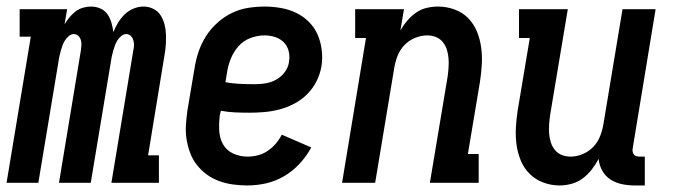

<svg xmlns="http://www.w3.org/2000/svg" viewBox="-35 -558 2055 586"><path d="M-15 0 59 -446H25V-530H170L162 -484Q169 -495 177 -505Q185 -515 195.5 -523Q206 -531 218.5 -534.5Q231 -538 243 -538Q258 -538 271.5 -532Q285 -526 293 -514.5Q301 -503 305 -489Q309 -475 311 -460Q317 -475 325.5 -489Q334 -503 346 -514.5Q358 -526 373 -532Q388 -538 403 -538Q419 -538 433 -531Q447 -524 455 -511.5Q463 -499 467 -484Q471 -469 471.5 -453Q472 -437 471 -421Q470 -405 467 -389L417 -84H450V0H305L372 -405Q374 -413 374 -421Q374 -429 371.5 -436.5Q369 -444 363.5 -449Q358 -454 350 -454Q342 -454 335 -448Q328 -442 323.5 -435Q319 -428 316 -420Q313 -412 311 -404.5Q309 -397 307 -389Q305 -381 304 -373L242 0H145L212 -405Q213 -413 213.5 -421Q214 -429 211.5 -436.5Q209 -444 203.5 -449Q198 -454 190 -454Q182 -454 175 -448Q168 -442 163.5 -435Q159 -428 156 -420Q153 -412 151 -404.5Q149 -397 147 -389Q145 -381 144 -373L82 0Z M720 8Q698 8 676 5Q654 2 633.5 -5.5Q613 -13 596 -25.5Q579 -38 566 -54.5Q553 -71 545.5 -91Q538 -111 534.5 -132.5Q531 -154 532.5 -176.5Q534 -199 537 -221L559 -351Q563 -377 571.5 -401.5Q580 -426 594 -448Q608 -470 628.5 -488.5Q649 -507 673 -518.5Q697 -530 722.5 -534Q748 -538 773 -538Q798 -538 823 -533.5Q848 -529 869.5 -518.5Q891 -508 908 -491Q925 -474 934.5 -452Q944 -430 947 -405Q950 -380 946 -355Q942 -332 931 -310Q920 -288 902.5 -270.5Q885 -253 863 -241.5Q841 -230 818 -224Q795 -218 772 -216Q749 -214 726 -214Q704 -214 682 -215Q660 -216 639 -220L636 -207Q633 -184 634 -160.5Q635 -137 645.5 -118Q656 -99 676.5 -89.5Q697 -80 720 -80Q736 -80 752 -84Q768 -88 782 -97.5Q796 -107 807 -120Q818 -133 825 -147L915 -108Q901 -82 880 -59Q859 -36 832.5 -20.5Q806 -5 777.5 1.5Q749 8 720 8ZM744 -301Q761 -301 777.5 -304Q794 -307 809 -315.5Q824 -324 834.5 -338.5Q845 -353 847 -369Q850 -386 846 -402Q842 -418 831 -429Q820 -440 804.5 -445Q789 -450 772 -450Q751 -450 729.5 -442Q708 -434 693 -417Q678 -400 669.5 -379Q661 -358 658 -337L653 -307Q675 -303 698 -302Q721 -301 744 -301Z M1009 0 1082 -442H1049V-530H1198L1187 -465Q1196 -481 1208 -495Q1220 -509 1235 -519.5Q1250 -530 1267.5 -534Q1285 -538 1302 -538Q1328 -538 1352.5 -529Q1377 -520 1394 -502.5Q1411 -485 1420.5 -462Q1430 -439 1433.5 -413.5Q1437 -388 1435.5 -361.5Q1434 -335 1430 -309L1393 -88H1426V0H1277L1331 -323Q1333 -337 1334 -351.5Q1335 -366 1334 -379.5Q1333 -393 1329 -406Q1325 -419 1316.5 -429.5Q1308 -440 1295.5 -445Q1283 -450 1269 -450Q1250 -450 1231 -442Q1212 -434 1198.5 -419.5Q1185 -405 1178 -386.5Q1171 -368 1168 -349L1110 0Z M1673 8Q1647 8 1623 -1Q1599 -10 1581.5 -27.5Q1564 -45 1554.5 -68Q1545 -91 1541.5 -116.5Q1538 -142 1539.5 -168.5Q1541 -195 1545 -221L1582 -442H1549V-530H1698L1644 -207Q1642 -193 1641 -178.5Q1640 -164 1641 -150.5Q1642 -137 1646 -124Q1650 -111 1658.5 -100.5Q1667 -90 1679.5 -85Q1692 -80 1707 -80Q1725 -80 1744 -88Q1763 -96 1776.5 -110.5Q1790 -125 1797 -143.5Q1804 -162 1807 -181L1865 -530H1966L1896 -105Q1895 -100 1896 -95Q1897 -90 1899.5 -86.5Q1902 -83 1907 -81.5Q1912 -80 1917 -80H1933V8H1902Q1882 8 1863 4Q1844 0 1828.5 -10Q1813 -20 1803.5 -36.5Q1794 -53 1792 -73Q1783 -56 1771 -40.5Q1759 -25 1743.5 -13.5Q1728 -2 1709.5 3Q1691 8 1673 8Z"/></svg>

Font: Iosevka Slab Semibold
Style: Italic
Weight: 600
Italic angle: -9°
Monospace: yes
Designer: Belleve Invis
Foundry: Belleve Invis
Version: Version 11.1.1; ttfautohint (v1.8.3)